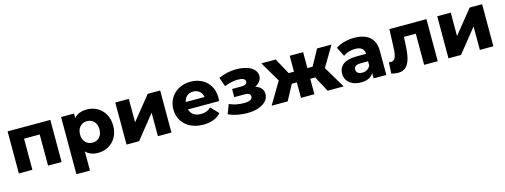

<svg xmlns="http://www.w3.org/2000/svg" viewBox="-15 -1369 6262 2382"><g transform="rotate(-15 3116.5 -178.5)"><path d="M69 -540.3H617.8V0H443.9V-438L482.7 -399.9H204.1L242.9 -438V0H69Z M864.1 -270.1Q864.1 -365.4 889.3 -427Q914.4 -488.6 964 -518.6Q1013.6 -548.6 1085.9 -548.6Q1160.6 -548.6 1221.5 -514.3Q1282.4 -480 1317.7 -416.6Q1353 -353.1 1353 -269.9Q1353 -186.7 1317.7 -123.5Q1282.4 -60.3 1221.5 -26.1Q1160.6 8.2 1085.9 8.2Q1016 8.2 966.3 -22.1Q916.6 -52.3 890.3 -114.4Q864.1 -176.4 864.1 -270.1ZM756 -540.3H922.1V-439.7L920.4 -269.4L930.4 -99.2V194H756ZM1176.4 -269.9Q1176.4 -311.9 1160.3 -343.2Q1144.2 -374.5 1115.5 -391.3Q1086.9 -408.1 1051.9 -408.1Q1016.9 -408.1 988.2 -391.3Q959.6 -374.5 943.5 -343.2Q927.3 -311.9 927.3 -269.9Q927.3 -227.9 943.5 -196.5Q959.6 -165.1 988.2 -148.7Q1016.9 -132.2 1051.9 -132.2Q1086.9 -132.2 1115.5 -148.7Q1144.2 -165.1 1160.3 -196.5Q1176.4 -227.9 1176.4 -269.9Z M1452 -540.3H1625.9V-239.6L1868.7 -540.3H2028.7V0H1854.8V-301.3L1613 0H1452Z M2125.7 -270.4Q2125.7 -350.7 2163.7 -414.1Q2201.8 -477.4 2268.5 -513Q2335.2 -548.6 2418.3 -548.6Q2498.7 -548.6 2563.6 -514.9Q2628.6 -481.2 2666.2 -417.7Q2703.8 -354.1 2703.8 -268.7Q2703.3 -258.3 2701.2 -224.1H2268.2V-319.8H2608.8L2542 -292.1Q2542 -330.2 2527 -359.7Q2512 -389.1 2483.7 -405.4Q2455.3 -421.7 2419.4 -421.7Q2383 -421.7 2354.9 -405.4Q2326.9 -389.1 2311.7 -359.4Q2296.4 -329.8 2296.4 -290.8V-263.9Q2296.4 -222.2 2314.4 -191.2Q2332.4 -160.2 2365.6 -143.7Q2398.7 -127.2 2443.7 -127.2Q2484.1 -127.2 2514.4 -138.9Q2544.7 -150.6 2573.2 -176.6L2665.4 -78.9Q2627.2 -35.8 2570.4 -13.8Q2513.7 8.2 2438.4 8.2Q2345.2 8.2 2274.2 -27.4Q2203.2 -63 2164.4 -126.7Q2125.7 -190.3 2125.7 -270.4Z M2761 -38.3 2806.9 -158.4Q2849.3 -138.8 2897.2 -129.3Q2945.1 -119.9 2996.3 -119.9Q3029.2 -119.9 3053.4 -126.3Q3077.6 -132.8 3090.4 -145.2Q3103.2 -157.7 3103.2 -175.6Q3103.2 -199.6 3084.6 -211.2Q3066 -222.8 3028.8 -222.8H2895.3V-327.4H3013.6Q3050.1 -327.4 3069.2 -338.9Q3088.2 -350.3 3088.2 -373Q3088.2 -395.7 3064 -408.3Q3039.8 -421 2991.9 -421Q2952 -421 2908.8 -411.6Q2865.7 -402.1 2820 -384.3L2778.8 -501.6Q2890.7 -548.7 2993.2 -550.6Q3070.3 -552 3131.8 -534.3Q3193.3 -516.6 3228.9 -481.7Q3264.6 -446.9 3264.6 -397.9Q3264.6 -359.3 3240.5 -327.9Q3216.4 -296.6 3175.2 -278.4Q3133.9 -260.3 3083.4 -260.3L3088 -293.7Q3176.4 -293.7 3228 -258.1Q3279.6 -222.6 3279.6 -161.6Q3279.6 -109 3243.1 -69.8Q3206.7 -30.7 3143.8 -9.9Q3080.9 10.8 3002.8 10.8Q2939 10.8 2876.6 -1.4Q2814.2 -13.7 2761 -38.3Z M3898.9 -253.7 4040 -337.4 4241.2 0H4034.7ZM3516.1 -337.4 3657.2 -253.7 3521.9 0H3315.9ZM3328.2 -540.3H3512.4L3661.9 -267.7L3498.9 -250.8ZM3552.7 -335.9H3743.2V-198.4H3552.7ZM3692.4 -540.3H3864.8V0H3692.4ZM3813.4 -335.9H4004.4V-198.4H3813.4ZM3893.7 -267.7 4044.2 -540.3H4228.9L4057.7 -250.8Z M4625.2 -102.8 4614.1 -127V-313.7Q4614.1 -362.2 4584.7 -387.6Q4555.2 -413 4495 -413Q4454 -413 4413.3 -400.2Q4372.7 -387.3 4343.9 -365.1L4283.9 -484.3Q4328.2 -515.1 4391.2 -531.8Q4454.1 -548.6 4519.7 -548.6Q4650.3 -548.6 4719.4 -488.1Q4788.6 -427.6 4788.6 -303.8V0H4625.2ZM4262.8 -156.4Q4262.8 -233 4320.3 -275.7Q4377.9 -318.3 4498.6 -318.3H4633.4V-222.7H4520.8Q4473.3 -222.7 4452.6 -207.4Q4431.8 -192.1 4431.8 -163.8Q4431.8 -137.2 4452.7 -120.9Q4473.7 -104.7 4510.2 -104.7Q4546.2 -104.7 4573.9 -121.9Q4601.6 -139.1 4614.1 -172.2L4639.1 -101.2Q4623.4 -47.3 4579.2 -19.6Q4535 8.2 4464 8.2Q4401.2 8.2 4355.9 -13.2Q4310.7 -34.6 4286.7 -71.9Q4262.8 -109.3 4262.8 -156.4Z M4852.3 -0.4 4860 -143.4Q4875.1 -141 4883.4 -141Q4916.3 -141 4933.1 -163.7Q4949.8 -186.4 4955.5 -221.4Q4961.2 -256.3 4964.1 -318.8L4972.6 -540.3H5448.8V0H5274.3V-440.2L5313.1 -399.9H5087.3L5123.6 -442.3L5117.7 -311.1Q5113.2 -205.1 5097 -135.6Q5080.8 -66 5043.1 -26.8Q5005.3 12.3 4939.1 12.3Q4903.4 12.3 4852.3 -0.4Z M5587 -540.3H5760.9V-239.6L6003.7 -540.3H6163.7V0H5989.8V-301.3L5748 0H5587Z"/></g></svg>

Font: iiserrat Thin
Style: Regular
Weight: 100
Designer: Akira Ohta
Foundry: Akira Ohta
Version: Version 1.200;Glyphs 3.3.1 (3343)